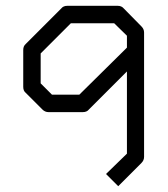

<svg xmlns="http://www.w3.org/2000/svg" viewBox="-20 -680 580 661"><path d="M417 -434 286 -303Q279 -294 265 -294H147Q135 -294 126 -303L69 -360Q60 -367 60 -381V-508Q60 -521.5 69 -529L191 -651Q198 -660 212 -660H385Q398.5 -660 406 -651L467 -589Q476 -580 476 -568V-140Q476 -128 467 -119L387 -39L345 -81L417 -151ZM417 -516V-557L373 -600H224L120 -496V-393L159 -354H253Z"/></svg>

Font: 3270 Nerd Font
Style: Regular
Weight: 400
Monospace: yes
Version: Version 3.0.1;Nerd Fonts 3.3.0